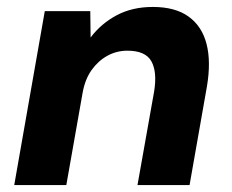

<svg xmlns="http://www.w3.org/2000/svg" viewBox="-20 -533 669 553"><path d="M21 0 109 -501H240L241 -425Q271 -465 316 -489Q361 -513 420 -513Q485 -513 523.5 -485Q562 -457 575 -406Q588 -355 576 -284L526 0H376L424 -270Q433 -326 416 -356.5Q399 -387 347 -387Q316 -387 289.5 -372.5Q263 -358 244 -331.5Q225 -305 218 -266L171 0Z"/></svg>

Font: DM Sans 17pt Black
Style: Italic
Weight: 900
Italic angle: -10°
Version: Version 4.004;gftools[0.9.30]